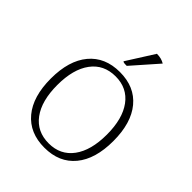

<svg xmlns="http://www.w3.org/2000/svg" viewBox="-203 -819 944 944"><g transform="rotate(45 268.5 -347.0)"><path d="M51 -251Q51 -376 108.5 -445Q166 -514 269 -514Q372 -514 429 -445Q486 -376 486 -251Q486 -126 429 -57Q372 12 269 12Q166 12 108.5 -57Q51 -126 51 -251ZM441 -251Q441 -361 395.5 -422.5Q350 -484 269 -484Q187 -484 141.5 -422.5Q96 -361 96 -251Q96 -141 141.5 -79.5Q187 -18 269 -18Q350 -18 395.5 -79.5Q441 -141 441 -251ZM271 -559H265Q246 -559 244 -564L334 -706Q366 -706 388 -692Z"/></g></svg>

Font: Arima Madurai ExtraLight
Style: Regular
Weight: 275
Designer: Joana Correia and Natanael Gama
Foundry: NDISCOVER
Version: Version 1.020